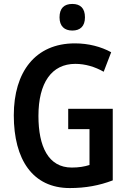

<svg xmlns="http://www.w3.org/2000/svg" viewBox="-20 -944 652 974"><path d="M347 -924C306 -924 282 -903 282 -856C282 -811 307 -789 347 -789C387 -789 411 -811 411 -856C411 -902 388 -924 347 -924ZM326 -392V-289H434V-107C409 -99 380 -94 344 -94C225 -94 175 -201 175 -356C175 -524 242 -620 362 -620C413 -620 462 -605 506 -580L544 -679C493 -707 429 -724 360 -724C159 -724 50 -579 50 -359C50 -134 146 10 334 10C414 10 484 -3 552 -29V-392Z"/></svg>

Font: Noto Sans Arabic UI Cn SmBd
Style: Regular
Weight: 600
Width: 3
Designer: Monotype Design Team, Nadine Chahine and Nizar Qandah
Foundry: Monotype Imaging Inc.
Version: Version 2.010